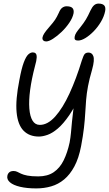

<svg xmlns="http://www.w3.org/2000/svg" viewBox="-20 -789 607 1070"><path d="M182 261Q130 261 92 252Q54 243 35.5 227Q17 211 21 191Q23 179 31.5 171.5Q40 164 56 164Q67 164 76 168.5Q85 173 97.5 179Q110 185 132.5 189.5Q155 194 193 194Q245 194 279.5 170.5Q314 147 335 104Q356 61 368 5Q373 -22 375.5 -49Q378 -76 381 -109.5Q384 -143 390 -189Q396 -235 408 -299L432 -271Q399 -195 366 -147Q333 -99 302.5 -73Q272 -47 245 -37.5Q218 -28 197 -28Q143 -28 111 -61Q79 -94 72.5 -163.5Q66 -233 88 -343Q100 -408 112.5 -441Q125 -474 137.5 -485.5Q150 -497 163 -497Q173 -497 179 -491Q185 -485 184.5 -468.5Q184 -452 175 -421Q156 -348 148 -288Q140 -228 143.5 -184Q147 -140 161.5 -116.5Q176 -93 202 -93Q246 -93 288 -140Q330 -187 367.5 -268.5Q405 -350 436 -452Q445 -480 452 -488Q459 -496 474 -496Q482 -496 489 -491.5Q496 -487 500 -476.5Q504 -466 502.5 -447.5Q501 -429 493 -400Q478 -349 470.5 -309Q463 -269 460 -232.5Q457 -196 455 -159Q453 -122 448 -77.5Q443 -33 432 25Q419 93 394.5 138.5Q370 184 337.5 211Q305 238 265.5 249.5Q226 261 182 261ZM415 -563Q403 -563 398.5 -568Q394 -573 396 -584Q398 -596 405.5 -607.5Q413 -619 427 -636Q447 -661 459 -681Q471 -701 484 -730Q494 -751 504.5 -760Q515 -769 529 -769Q551 -769 560.5 -759Q570 -749 566 -727Q560 -697 542.5 -667.5Q525 -638 502 -614.5Q479 -591 456 -577Q433 -563 415 -563ZM237 -558Q227 -558 221 -564Q215 -570 217 -581Q219 -591 227 -603.5Q235 -616 255 -639Q277 -664 287 -679Q297 -694 308 -718Q316 -738 327 -746Q338 -754 351 -754Q374 -754 383.5 -744.5Q393 -735 390 -715Q385 -690 366.5 -662.5Q348 -635 323.5 -611.5Q299 -588 275.5 -573Q252 -558 237 -558Z"/></svg>

Font: Shantell Sans Light
Style: Italic
Weight: 300
Italic angle: -11°
Designer: Stephen Nixon, Anya Danilova, Shantell Martin
Foundry: Arrow Type
Version: Version 1.008;[ac192a2d6]